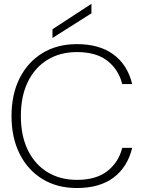

<svg xmlns="http://www.w3.org/2000/svg" viewBox="-20 -934 723 966"><path d="M367 12Q267 12 193 -33.5Q119 -79 78.5 -160.5Q38 -242 38 -350Q38 -459 78.5 -540Q119 -621 193 -666.5Q267 -712 367 -712Q481 -712 551.5 -659.5Q622 -607 645 -511H595Q577 -583 521 -627.5Q465 -672 367 -672Q283 -672 219.5 -633.5Q156 -595 120.5 -523Q85 -451 85 -350Q85 -250 120.5 -178Q156 -106 219.5 -67.5Q283 -29 367 -29Q464 -29 520.5 -73.5Q577 -118 595 -190H645Q622 -94 552 -41Q482 12 367 12ZM244 -743V-787L439 -914H440V-867Z"/></svg>

Font: DM Sans 36pt ExtraLight
Style: Regular
Weight: 250
Designer: Colophon Foundry, Jonny Pinhorn
Foundry: Colophon Foundry
Version: Version 4.004;gftools[0.9.30]